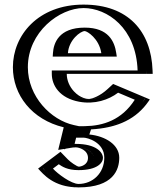

<svg xmlns="http://www.w3.org/2000/svg" viewBox="-20 -548 719 834"><path d="M481 -173C368 -60 245 -141 245 -227H618C618 -418 499 -528 343 -528C188 -528 61 -406 61 -256C61 -127.5 155.4 -19.2 280.7 8.3L258 101C258 101 273 92 309 92C405 92 416.7 176 321 176C275 176 239 129 239 129L167 183C167 183 231 266 321 266C432 266 473 200 473 137C473 68 399 35 344 35L350.6 14.9C461.2 13.3 552.3 -24.2 609 -119ZM250 -317C253 -364 287 -413 348 -413C400 -413 437 -371 445 -317ZM484.3 -155.3C401.6 -79 310.6 -94.7 262.8 -146.8C242.5 -168.9 230 -197.3 230 -227V-242H602.7C596.6 -415.4 487.2 -513 343 -513C195.8 -513 76 -397.2 76 -256C76 -135.1 165 -32.4 283.9 -6.4L299 -3.1L278.8 79.3C284.6 78.3 297.1 77 309 77C362.9 77 402.5 102.6 402.2 138.3C401.8 170.9 368.1 191 321 191C281.5 191 251.5 164.2 237 149.3L188.9 185.3C209.9 207.3 260 251 321 251C424.4 251 458 192.5 458 137C458 81 395.8 50 344 50H323.3L339.7 0.1L350.4 -0.1C451.6 -1.5 532.3 -32.8 586.8 -112.1ZM234 -302 235 -318C238.4 -370.8 277.5 -428 348 -428C409.3 -428 451.1 -378.2 459.8 -319.2L462.4 -302ZM484.3 -155.3 586.8 -112.1C532.3 -32.8 451.6 -1.5 350.4 -0.1L339.7 0.1L323.3 50H344C395.8 50 458 81 458 137C458 192.5 424.4 251 321 251C260 251 209.9 207.3 188.9 185.3L237 149.3C251.5 164.2 281.5 191 321 191C368.1 191 401.8 170.9 402.2 138.3C402.5 102.6 362.9 77 309 77C297.1 77 284.6 78.3 278.8 79.3L299 -3.1L283.9 -6.4C165 -32.4 76 -135.1 76 -256C76 -397.2 195.8 -513 343 -513C487.2 -513 596.6 -415.4 602.7 -242H230V-227C230 -197.3 242.5 -168.9 262.8 -146.8C310.6 -94.7 401.6 -79 484.3 -155.3ZM234 -302H462.4L459.8 -319.2C451.1 -378.2 409.3 -428 348 -428C277.5 -428 238.4 -370.8 235 -318ZM309 92C298.2 92 286.1 93.3 281.2 94.1L258.8 97.7L280.7 8.3C155.4 -19.2 61 -127.5 61 -256C61 -406 188 -528 343 -528C495.2 -528 611.3 -423.1 617.7 -242.5L618.3 -227H245C245 -201.6 255.7 -176.6 273.8 -156.9C315.8 -111.2 396.9 -95 474.1 -166.4L481.2 -172.9L609.6 -118.8L599.1 -103.6C541.3 -19.5 454.8 13.4 350.6 14.9L344 35C399.1 35 473 67.9 473 137C473 199.8 431.9 266 321 266C252.9 266 199.9 218.5 178.1 195.6L166.5 183.4L238.5 129.4L247.7 138.8C261.6 153.1 288.4 176 321 176C365.8 176 387 157.7 387.2 138.2C387.4 114.8 357.3 92 309 92ZM250 -317H445C437 -371 400 -413 348 -413C287.1 -413 253 -364 250 -317ZM323.7 0.3 300.9 -4.7C200.9 -26.6 101 -128.5 101 -256C101 -409.1 238.6 -513 343 -513C445.4 -513 571.4 -427 577.7 -242H205V-227C205 -176.9 239 -121.8 323.7 -106.1C391.7 -93.6 452.2 -114.3 493 -145.4L565.4 -114.8C508.7 -26.4 427.8 -1.2 349 0ZM310.7 50H344C358 50 433 68.8 433 137C433 203.6 383.3 251 321 251C289.7 251 229.7 206.7 210 184.3L235.3 165.4C249.2 174.9 272.1 191 321 191C403.5 191 427.1 158.7 427.2 137.9C427.2 114.6 399.3 77 309 77C307.4 77 305.1 77 304 77ZM209 -302H487.3L484.9 -317.8C477.6 -367.1 451.6 -428 348 -428C234.4 -428 212.7 -359.6 210 -317.4ZM368.1 36.2 375.4 14.1C493.2 7.7 573.7 -32.9 625.5 -108.3L630.8 -116.1L471.4 -183.3L447.2 -161C414.5 -130.8 382.5 -120 369.4 -118.3C360.6 -117.1 329.6 -120.1 300.6 -151.7C282.1 -171.8 270 -198.9 270 -227H643.3L642.7 -242.2C636.7 -411.9 536.8 -528 343 -528C145.2 -528 36 -394.2 36 -256C36 -135.6 117.9 -28.6 256.8 5L232.8 103.1L294.6 93.1C295.8 92.9 305 92 309 92C323.8 92 362.5 103.7 362.2 138.3C361.8 168.6 331.4 175.8 322.2 176C311.5 173.7 286.7 156.6 274.5 144.1L242.7 111.4L145.5 184.3C167.4 207.3 212.1 266 321 266C472.6 266 498 188.9 498 137C498 80.8 438.4 43.3 368.1 36.2ZM420.1 -317H275C278.7 -374.6 329.7 -413 348 -413C358.3 -413 410.6 -381.1 420.1 -317Z"/></svg>

Font: Hussar Outliner
Style: Regular
Weight: 700
Foundry: Cannot Into Space Fonts
Version: Version 0.92